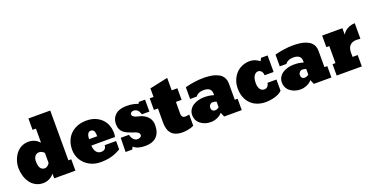

<svg xmlns="http://www.w3.org/2000/svg" viewBox="-27 -1577 4587 2362"><g transform="rotate(-20 2266.0 -396.0)"><path d="M668.9 0H391.1V-62.5Q366.2 -29.3 328.6 -10.3Q291 8.8 247.1 9.3Q191.9 9.3 147.5 -15.4Q103 -40 76.2 -80.3Q49.3 -120.6 35.2 -168.9Q21 -217.3 21 -268.6Q21 -317.4 36.4 -364.3Q51.8 -411.1 79.6 -448.7Q107.4 -486.3 150.1 -509.3Q192.9 -532.2 243.2 -532.2Q288.1 -532.2 322 -517.3Q356 -502.4 389.2 -468.8V-651.9H345.2V-800.8H630.9L631.3 -148.9H668.9ZM391.1 -332.5 383.8 -340.8Q376 -349.1 359.4 -357.4Q342.8 -365.7 325.2 -365.7Q293 -365.7 272 -341.6Q251 -317.4 251 -272.5Q251 -257.3 252.2 -243.4Q253.4 -229.5 258.1 -212.6Q262.7 -195.8 270.5 -184.1Q278.3 -172.4 292.2 -164.1Q306.2 -155.8 325.2 -155.8Q337.4 -155.8 348.9 -160.9Q360.4 -166 367.2 -172.1Q374 -178.2 380.4 -186.3Q386.7 -194.3 388.4 -197.5Q390.1 -200.7 391.1 -202.6Z M997.1 8.8Q918 8.8 853.8 -26.9Q789.6 -62.5 753.9 -122.6Q718.3 -182.6 718.3 -254.4Q718.3 -335 752 -397.7Q785.6 -460.4 851.3 -496.8Q917 -533.2 1004.9 -533.2Q1088.9 -533.2 1150.9 -497.3Q1212.9 -461.4 1243.4 -402.8Q1273.9 -344.2 1273.9 -271Q1273.9 -254.4 1271.5 -236.3Q1267.1 -222.2 1264.9 -220.5Q1262.7 -218.8 1253.4 -222.7H959.5Q959.5 -173.3 982.7 -140.9Q1005.9 -108.4 1045.9 -108.4Q1081.1 -108.4 1097.2 -125.5Q1113.3 -142.6 1114.3 -171.4H1264.2V-62Q1199.7 -23.4 1137.5 -7.3Q1075.2 8.8 997.1 8.8ZM960.4 -306.2H1065.4Q1065.9 -323.2 1064.7 -335.9Q1063.5 -348.6 1059.1 -364.5Q1054.7 -380.4 1043 -388.9Q1031.2 -397.5 1013.2 -397.5Q986.8 -397.5 973.6 -373.8Q960.4 -350.1 960.4 -320.3Z M1674.8 -371.6 1670.9 -381.8Q1666.5 -392.1 1661.1 -403.8Q1655.8 -415.5 1653.8 -418Q1644.5 -431.6 1627.4 -440.4Q1610.4 -449.2 1593.8 -449.2Q1575.7 -449.2 1562.3 -439.7Q1548.8 -430.2 1548.8 -413.1Q1548.8 -398.4 1563.5 -387.2Q1578.1 -376 1595.2 -370.6Q1612.3 -365.2 1635.3 -359.4Q1658.2 -353.5 1665 -351.1Q1782.7 -303.2 1782.7 -192.9Q1782.7 -93.8 1731.9 -42.5Q1681.2 8.8 1582 8.8Q1480.5 8.8 1431.6 -37.1L1414.1 -4.4H1327.6L1331.1 -189H1439Q1444.8 -155.3 1467.3 -128.7Q1489.7 -102.1 1522 -102.1Q1542 -102.1 1558.3 -111.8Q1574.7 -121.6 1574.7 -140.1Q1574.7 -156.7 1561.3 -168.7Q1547.9 -180.7 1526.6 -188.5Q1505.4 -196.3 1479.5 -204.6Q1453.6 -212.9 1428 -224.9Q1402.3 -236.8 1381.1 -253.4Q1359.9 -270 1346.4 -298.3Q1333 -326.7 1333 -364.3Q1333 -421.4 1359.9 -460.2Q1386.7 -499 1430.9 -516.1Q1475.1 -533.2 1534.2 -533.2Q1579.1 -533.2 1616.2 -525.1Q1653.3 -517.1 1663.1 -512.5Q1672.9 -507.8 1677.7 -504.4L1690.9 -527.8H1772.9V-371.6Z M2220.2 -23.9 2202.1 -15.6Q2184.1 -7.3 2146.5 0.7Q2108.9 8.8 2069.8 8.8Q1883.3 8.8 1884.3 -188L1884.8 -371.6H1832V-523.4H1882.3V-635.3L2120.1 -686.5V-523.4H2194.3V-371.6H2120.1L2119.6 -213.9Q2119.6 -194.8 2129.9 -179Q2140.1 -163.1 2167.5 -163.1Q2189.5 -163.1 2220.2 -169.9Z M2252.4 -150.4Q2252.4 -188 2270.8 -218.8Q2289.1 -249.5 2319.3 -268.6Q2349.6 -287.6 2387 -297.6Q2424.3 -307.6 2464.8 -307.6Q2536.1 -307.6 2589.8 -289.1V-311Q2589.8 -392.1 2486.8 -392.1Q2417 -392.1 2381.8 -345.7H2296.4V-499L2329.1 -507.8Q2361.8 -516.1 2420.9 -524.7Q2480 -533.2 2532.2 -533.2Q2552.2 -533.2 2568.4 -532.7Q2584.5 -532.2 2615 -528.8Q2645.5 -525.4 2669.2 -519.3Q2692.9 -513.2 2720.5 -500.7Q2748 -488.3 2766.4 -471.2Q2784.7 -454.1 2797.1 -427Q2809.6 -399.9 2809.6 -366.2V-148.9H2846.7V0H2616.2L2591.8 -58.1Q2567.4 -26.4 2524.9 -8.8Q2482.4 8.8 2442.4 8.8Q2363.3 8.8 2307.9 -34.4Q2252.4 -77.6 2252.4 -150.4ZM2491.7 -159.2Q2491.7 -137.2 2504.4 -123.3Q2517.1 -109.4 2538.6 -109.4Q2554.2 -109.4 2567.9 -115.7Q2581.5 -122.1 2585.4 -125.7Q2589.4 -129.4 2591.3 -131.8V-203.6L2584.5 -206.1Q2577.6 -209 2565.7 -211.4Q2553.7 -213.9 2543 -213.9Q2522 -213.9 2506.8 -197Q2491.7 -180.2 2491.7 -159.2Z M2890.6 -266.6Q2890.6 -319.8 2908.4 -368.2Q2926.3 -416.5 2958.3 -453.1Q2990.2 -489.7 3038.6 -511.5Q3086.9 -533.2 3144 -533.2Q3210.9 -533.2 3270 -485.8L3290 -523.4H3375.5V-306.6H3257.3Q3257.3 -338.9 3239.7 -359.4Q3222.2 -379.9 3197.3 -379.9Q3166.5 -379.9 3144 -348.1Q3121.6 -316.4 3121.6 -250.5Q3121.6 -231 3125.2 -213.4Q3128.9 -195.8 3137.2 -179.7Q3145.5 -163.6 3160.9 -153.8Q3176.3 -144 3197.3 -144Q3212.9 -144 3224.9 -150.9Q3236.8 -157.7 3242.9 -166Q3249 -174.3 3253.2 -185.3Q3257.3 -196.3 3258.1 -200.7Q3258.8 -205.1 3259.3 -207.5H3376.5V-60.5Q3342.8 -26.9 3282.2 -9Q3221.7 8.8 3160.2 8.8Q3083 8.8 3022.7 -22.2Q2962.4 -53.2 2926.5 -116.5Q2890.6 -179.7 2890.6 -266.6Z M3426.3 -150.4Q3426.3 -188 3444.6 -218.8Q3462.9 -249.5 3493.2 -268.6Q3523.4 -287.6 3560.8 -297.6Q3598.1 -307.6 3638.7 -307.6Q3710 -307.6 3763.7 -289.1V-311Q3763.7 -392.1 3660.6 -392.1Q3590.8 -392.1 3555.7 -345.7H3470.2V-499L3502.9 -507.8Q3535.6 -516.1 3594.7 -524.7Q3653.8 -533.2 3706.1 -533.2Q3726.1 -533.2 3742.2 -532.7Q3758.3 -532.2 3788.8 -528.8Q3819.3 -525.4 3843 -519.3Q3866.7 -513.2 3894.3 -500.7Q3921.9 -488.3 3940.2 -471.2Q3958.5 -454.1 3970.9 -427Q3983.4 -399.9 3983.4 -366.2V-148.9H4020.5V0H3790L3765.6 -58.1Q3741.2 -26.4 3698.7 -8.8Q3656.2 8.8 3616.2 8.8Q3537.1 8.8 3481.7 -34.4Q3426.3 -77.6 3426.3 -150.4ZM3665.5 -159.2Q3665.5 -137.2 3678.2 -123.3Q3690.9 -109.4 3712.4 -109.4Q3728 -109.4 3741.7 -115.7Q3755.4 -122.1 3759.3 -125.7Q3763.2 -129.4 3765.1 -131.8V-203.6L3758.3 -206.1Q3751.5 -209 3739.5 -211.4Q3727.5 -213.9 3716.8 -213.9Q3695.8 -213.9 3680.7 -197Q3665.5 -180.2 3665.5 -159.2Z M4089.4 -523.4H4354.5V-443.8L4356.4 -441.9Q4380.4 -482.9 4425.3 -505.9Q4470.2 -528.8 4518.6 -528.8V-325.7L4466.8 -329.1Q4413.1 -329.1 4382.3 -298.1Q4351.6 -267.1 4351.6 -208V-148.9H4418.5V0H4089.4V-148.9H4127.9V-371.6H4089.4Z"/></g></svg>

Font: Bevan
Style: Regular
Weight: 400
Foundry: vernon adams
Version: Version 1.000